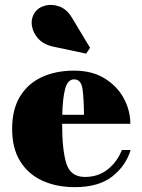

<svg xmlns="http://www.w3.org/2000/svg" viewBox="-20 -761 587 791"><path d="M199 -569Q159.5 -577.5 137.2 -602.2Q115 -627 111.2 -656.8Q107.5 -686.5 124 -710.5Q137.5 -730 165.5 -737.8Q193.5 -745.5 224.2 -734.5Q255 -723.5 276.5 -688L351 -564L335 -540ZM518 -143Q498.5 -78 442.5 -34Q386.5 10 288 10Q212.5 10 154.2 -16.8Q96 -43.5 63 -96.8Q30 -150 30 -230Q30 -310 62.2 -363.2Q94.5 -416.5 152 -443.2Q209.5 -470 285 -470Q359.5 -470 411.2 -438Q463 -406 490 -355.8Q517 -305.5 517 -251H236V-250Q236 -142 253.5 -87Q271 -32 330 -32Q385 -32 424.2 -63.5Q463.5 -95 482 -143ZM285 -434Q259 -434 248.5 -395.2Q238 -356.5 236.5 -288H326Q325.5 -354 320 -394Q314.5 -434 285 -434Z"/></svg>

Font: Bodoni* 06pt Fatface
Style: Regular
Weight: 900
Version: Version 2.3